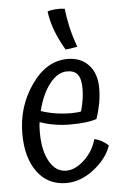

<svg xmlns="http://www.w3.org/2000/svg" viewBox="-54 -791 543 841"><g transform="rotate(-5 217.5 -370.5)"><path d="M119 -313Q148 -303 181.5 -297.5Q215 -292 252 -292Q262 -292 275.5 -293Q289 -294 295 -296Q303 -325 306.5 -349.5Q310 -374 310 -394Q310 -438 295.5 -457Q281 -476 249 -476Q207 -476 172 -431Q137 -386 119 -313ZM342 -170Q358 -167 374.5 -158Q391 -149 403 -137Q384 -80 325.5 -34.5Q267 11 204 11Q123 11 76.5 -52Q30 -115 30 -221Q30 -340 96.5 -435Q163 -530 255 -530Q314 -530 348.5 -492.5Q383 -455 383 -391Q383 -357 376.5 -322.5Q370 -288 359 -257Q339 -250 310.5 -246.5Q282 -243 240 -243Q208 -243 174.5 -248.5Q141 -254 110 -265Q108 -253 107.5 -241.5Q107 -230 107 -219Q107 -140 134.5 -91.5Q162 -43 208 -43Q248 -43 288 -80.5Q328 -118 342 -170ZM263 -750Q267 -710 276.5 -668.5Q286 -627 303 -580Q285 -576 273.5 -574.5Q262 -573 251 -572Q223 -620 207.5 -662Q192 -704 187 -745Q201 -750 223 -751.5Q245 -753 263 -750Z"/></g></svg>

Font: Atma
Style: Regular
Weight: 400
Designer: Gregori Vincens, Jeremie Hornus, Riccardo Olocco, Yoann Minet.
Foundry: black foundry
Version: Version 1.102;PS 1.100;hotconv 1.0.86;makeotf.lib2.5.63406